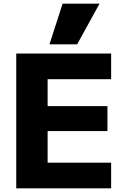

<svg xmlns="http://www.w3.org/2000/svg" viewBox="-20 -1020 678 1040"><path d="M68 0V-730H582V-591H238V-445H562V-310H238V-139H582V0ZM398 -780H248L319 -1000H519Z"/></svg>

Font: M PLUS 2 ExtraBold
Style: Regular
Weight: 800
Version: Version 1.001